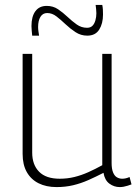

<svg xmlns="http://www.w3.org/2000/svg" viewBox="-20 -751 560 781"><path d="M210 10Q168 10 137 -5.5Q106 -21 89 -51Q72 -81 72 -125V-532H111V-130Q111 -81 139 -52.5Q167 -24 223 -24Q254 -24 282.5 -31Q311 -38 339 -50.5Q367 -63 396 -79V-532H434V-88Q434 -64 440 -49.5Q446 -35 456 -29.5Q466 -24 477 -24Q492 -24 507 -31L515 -1Q507 2 499 4.5Q491 7 483 8.5Q475 10 467 10Q444 10 425 -4Q406 -18 401 -48Q370 -32 339.5 -18.5Q309 -5 277.5 2.5Q246 10 210 10ZM111 -606Q110 -616 109 -626.5Q108 -637 108 -645Q108 -684 124 -705.5Q140 -727 170 -727Q196 -727 216 -713.5Q236 -700 254.5 -682.5Q273 -665 292 -651.5Q311 -638 334 -638Q348 -638 356 -646Q364 -654 368 -668Q372 -682 372 -697Q372 -705 371 -714Q370 -723 369 -731H396Q398 -721 398.5 -711.5Q399 -702 399 -692Q399 -655 383.5 -630.5Q368 -606 335 -606Q309 -606 287.5 -620Q266 -634 247 -652Q228 -670 210 -684Q192 -698 172 -698Q154 -698 144.5 -682.5Q135 -667 135 -641Q135 -632 136.5 -622.5Q138 -613 139 -606Z"/></svg>

Font: Georama ExtraCondensed Thin ExtraLight
Style: Regular
Weight: 250
Version: Version 1.001